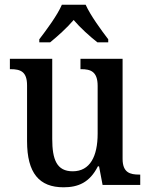

<svg xmlns="http://www.w3.org/2000/svg" viewBox="-20 -786 639 816"><path d="M147 -619V-606H193C225 -632 265 -668 293 -701C321 -668 362 -631 394 -606H440V-619C411 -657 364 -721 344 -766H243C224 -721 176 -657 147 -619ZM250 10C312 10 361 -10 396 -79H401L416 0H576V-44H572C533 -44 501 -52 501 -111V-536H322V-492H325C364 -492 395 -483 395 -421V-218C395 -122 363 -58 289 -58C221 -58 202 -108 202 -196V-536H22V-492H25C67 -492 95 -482 95 -423V-186C95 -50 147 10 250 10Z"/></svg>

Font: Noto Serif Devanagari SemiCondensed Medium
Style: Regular
Weight: 500
Width: 4
Designer: Universal Thirst, Indian Type Foundry and the Monotype Design Team
Foundry: Monotype Imaging Inc.
Version: Version 2.004